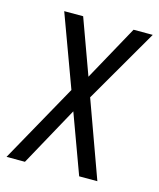

<svg xmlns="http://www.w3.org/2000/svg" viewBox="-98 -645 592 713"><g transform="rotate(15 197.5 -289.0)"><path d="M-5.9 0 162.6 -302.2 61 -578.1H133.8L210.9 -366.2L327.6 -578.1H401.4L236.8 -293.9L343.3 0H273.4L189.9 -227.5L64.9 0Z"/></g></svg>

Font: Oswald
Style: Light
Weight: 300
Designer: Vernon Adams
Foundry: Vernon Adams
Version: 3.0; ttfautohint (v0.95.6-bc232) -l 8 -r 50 -G 200 -x 0 -w "